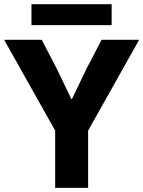

<svg xmlns="http://www.w3.org/2000/svg" viewBox="-22 -913 696 933"><path d="M246.1 -278.3 -2 -719.7H180.7L253.9 -579.1L324.2 -432.6H328.1L398.4 -579.1L471.7 -719.7H654.3L406.2 -278.3V0H246.1ZM130.9 -892.6H520.5V-791H130.9Z"/></svg>

Font: Reddit Sans Strawberry ExBold
Style: Regular
Weight: 800
Designer: Stephen Hutchings
Foundry: Reddit
Version: Version 1.013